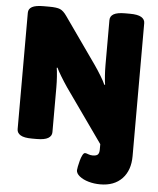

<svg xmlns="http://www.w3.org/2000/svg" viewBox="-60 -753 839 1017"><g transform="rotate(5 359.5 -245.0)"><path d="M511 212Q478 212 448.5 203.5Q419 195 400.5 180Q382 165 382 148Q382 143 385 128Q388 113 392.5 96Q397 79 403.5 66.5Q410 54 417 54Q423 54 434 58.5Q445 63 458 63Q478 63 485.5 55Q493 47 493 28V0L292 -284Q273 -312 256 -340Q239 -368 232 -384L228 -383Q231 -366 233 -336.5Q235 -307 235 -280V-41Q235 -21 216 -9.5Q197 2 155 2H130Q88 2 69 -9.5Q50 -21 50 -41V-660Q50 -681 69 -691.5Q88 -702 130 -702H160Q200 -702 218 -694.5Q236 -687 254 -661L428 -414Q446 -388 463 -360Q480 -332 487 -315L491 -316Q488 -333 486 -362.5Q484 -392 484 -419V-659Q484 -680 503 -691Q522 -702 564 -702H589Q631 -702 650 -690.5Q669 -679 669 -659V48Q669 124 627 168Q585 212 511 212Z"/></g></svg>

Font: Asap Black
Style: Regular
Weight: 900
Designer: Pablo Cosgaya
Foundry: Omnibus-Type
Version: Version 3.001; ttfautohint (v1.8.4.7-5d5b)